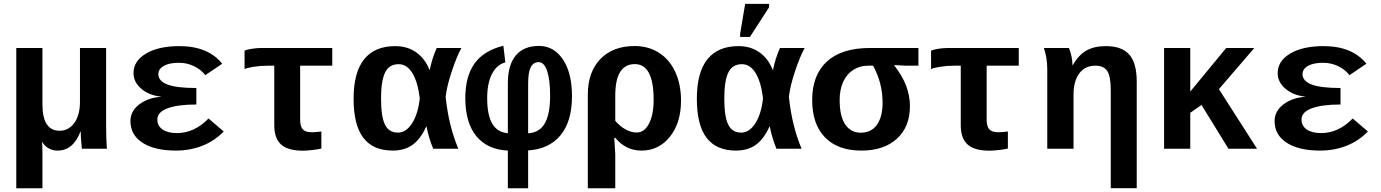

<svg xmlns="http://www.w3.org/2000/svg" viewBox="-20 -780 7241 1007"><path d="M409.7 0Q409.2 -5.9 408 -16.6Q406.7 -27.3 405.8 -40.3Q404.8 -53.2 404.1 -66.4Q403.3 -79.6 403.3 -89.8H401.9Q363.8 9.8 281.7 9.8Q256.3 9.8 235.1 -2Q213.9 -13.7 202.6 -34.2H200.7Q202.6 -13.2 202.6 22V207.5H65.4V-528.3H202.6V-232.9Q202.6 -94.2 292.5 -94.2Q339.8 -94.2 369.6 -135Q399.4 -175.8 399.4 -246.1V-528.3H536.6V-118.2Q536.6 -54.7 540.5 0Z M907.7 -82Q999.5 -82 1073.7 -158.7L1153.3 -90.3Q1104.5 -40 1040.3 -15.1Q976.1 9.8 903.3 9.8Q791 9.8 727.5 -31.2Q664.1 -72.3 664.1 -145Q664.1 -196.8 709.7 -231.9Q755.4 -267.1 824.2 -272.5V-273.4Q761.7 -279.8 720.9 -314.7Q680.2 -349.6 680.2 -396.5Q680.2 -460 745.6 -499Q811 -538.1 920.9 -538.1Q1071.3 -538.1 1145.5 -445.8L1056.6 -385.7Q1033.7 -416 996.8 -433.3Q960 -450.7 918.9 -450.7Q867.2 -450.7 838.9 -434.3Q810.5 -418 810.5 -391.1Q810.5 -355 858.4 -336.7Q906.2 -318.4 1009.8 -318.4V-231.9Q912.1 -231.9 858.6 -211.9Q805.2 -191.9 805.2 -153.3Q805.2 -119.6 832.8 -100.8Q860.4 -82 907.7 -82Z M1385.7 -435.5Q1345.7 -435.5 1309.6 -429.7Q1273.4 -423.8 1262.7 -417.5V-514.2Q1274.4 -520 1300.5 -524.2Q1326.7 -528.3 1352.1 -528.3H1722.7V-435.5H1554.2V-152.3Q1554.2 -117.2 1567.9 -101.8Q1581.5 -86.4 1615.2 -86.4Q1634.3 -86.4 1665.5 -90.3V-1Q1649.9 3.4 1618.9 6.8Q1587.9 10.3 1569.3 10.3Q1489.7 10.3 1454.1 -22.2Q1418.5 -54.7 1418.5 -122.6V-435.5Z M2215.3 -115.7Q2185.1 -49.8 2143.1 -20Q2101.1 9.8 2040 9.8Q1936.5 9.8 1885.5 -57.4Q1834.5 -124.5 1834.5 -261.7Q1834.5 -400.4 1889.9 -469.2Q1945.3 -538.1 2052.7 -538.1Q2116.7 -538.1 2162.8 -505.6Q2209 -473.1 2232.4 -413.6H2233.9Q2246.1 -474.1 2270.5 -528.3H2399.9Q2375.5 -483.9 2349.4 -405.8Q2323.2 -327.6 2317.4 -271.5Q2333 -120.6 2383.8 0H2252Q2228 -58.6 2217.3 -115.7ZM1978.5 -263.2Q1978.5 -167.5 1999.3 -126Q2020 -84.5 2066.9 -84.5Q2110.4 -84.5 2141.6 -133.8Q2172.9 -183.1 2181.6 -264.6Q2170.9 -351.6 2142.3 -397.5Q2113.8 -443.4 2070.8 -443.4Q2021 -443.4 1999.8 -399.9Q1978.5 -356.4 1978.5 -263.2Z M2980 -275.9Q2980 -144 2920.2 -71Q2860.4 2 2750 8.8V207.5H2643.6V9.8Q2535.6 4.4 2478 -66.4Q2420.4 -137.2 2420.4 -265.6Q2420.4 -378.9 2468.8 -446.8Q2517.1 -514.6 2620.1 -540L2630.4 -452.6Q2585 -440.9 2560.1 -391.8Q2535.2 -342.8 2535.2 -265.6Q2535.2 -174.8 2562.5 -130.1Q2589.8 -85.4 2643.6 -81.5V-342.8Q2643.6 -439.5 2685.3 -489.3Q2727.1 -539.1 2807.1 -539.1Q2885.3 -539.1 2932.6 -468Q2980 -397 2980 -275.9ZM2865.2 -276.9Q2865.2 -361.3 2849.6 -407.7Q2834 -454.1 2805.2 -454.1Q2777.3 -454.1 2763.7 -427.7Q2750 -401.4 2750 -341.3V-81.1Q2809.1 -84 2837.2 -132.8Q2865.2 -181.6 2865.2 -276.9Z M3551.8 -252Q3551.8 -135.7 3493.7 -63Q3435.5 9.8 3344.2 9.8Q3262.2 9.8 3207 -57.1H3201.7L3207 28.8V207.5H3063V-283.7Q3063 -402.3 3128.9 -470.5Q3194.8 -538.6 3308.6 -538.6Q3379.9 -538.6 3435.3 -503.9Q3490.7 -469.2 3521.2 -403.8Q3551.8 -338.4 3551.8 -252ZM3408.2 -256.8Q3408.2 -443.8 3309.6 -443.8Q3207 -443.8 3207 -279.3V-146.5Q3231 -117.7 3260.7 -101.3Q3290.5 -85 3319.8 -85Q3359.4 -85 3383.8 -131.6Q3408.2 -178.2 3408.2 -256.8Z M4015.6 -115.7Q3985.4 -49.8 3943.4 -20Q3901.4 9.8 3840.3 9.8Q3736.8 9.8 3685.8 -57.4Q3634.8 -124.5 3634.8 -261.7Q3634.8 -400.4 3690.2 -469.2Q3745.6 -538.1 3853 -538.1Q3917 -538.1 3963.1 -505.6Q4009.3 -473.1 4032.7 -413.6H4034.2Q4046.4 -474.1 4070.8 -528.3H4200.2Q4175.8 -483.9 4149.7 -405.8Q4123.5 -327.6 4117.7 -271.5Q4133.3 -120.6 4184.1 0H4052.2Q4028.3 -58.6 4017.6 -115.7ZM3778.8 -263.2Q3778.8 -167.5 3799.6 -126Q3820.3 -84.5 3867.2 -84.5Q3910.6 -84.5 3941.9 -133.8Q3973.1 -183.1 3981.9 -264.6Q3971.2 -351.6 3942.6 -397.5Q3914.1 -443.4 3871.1 -443.4Q3821.3 -443.4 3800 -399.9Q3778.8 -356.4 3778.8 -263.2ZM3861.8 -586.4V-602.5L3888.2 -759.8H4013.7V-741.7L3913.1 -586.4Z M4752.4 -223.6Q4752.4 -114.7 4684.1 -52.5Q4615.7 9.8 4497.6 9.8Q4374.5 9.8 4307.1 -59.3Q4239.7 -128.4 4239.7 -255.9Q4239.7 -386.7 4317.1 -457.5Q4394.5 -528.3 4542 -528.3H4796.9V-435.5H4731L4670.4 -438.5V-436.5Q4713.4 -381.3 4732.9 -329.1Q4752.4 -276.9 4752.4 -223.6ZM4608.9 -240.2Q4608.9 -345.7 4559.1 -435.5H4532.7Q4489.7 -435.5 4455.6 -413.8Q4421.4 -392.1 4402.6 -351.3Q4383.8 -310.5 4383.8 -255.9Q4383.8 -170.4 4413.1 -127.2Q4442.4 -84 4494.1 -84Q4549.8 -84 4579.3 -125.7Q4608.9 -167.5 4608.9 -240.2Z M4986.3 -435.5Q4946.3 -435.5 4910.2 -429.7Q4874 -423.8 4863.3 -417.5V-514.2Q4875 -520 4901.1 -524.2Q4927.2 -528.3 4952.6 -528.3H5323.2V-435.5H5154.8V-152.3Q5154.8 -117.2 5168.5 -101.8Q5182.1 -86.4 5215.8 -86.4Q5234.9 -86.4 5266.1 -90.3V-1Q5250.5 3.4 5219.5 6.8Q5188.5 10.3 5169.9 10.3Q5090.3 10.3 5054.7 -22.2Q5019 -54.7 5019 -122.6V-435.5Z M5805.7 207V-307.1Q5805.7 -378.9 5787.6 -407.2Q5769.5 -435.5 5724.6 -435.5Q5670.4 -435.5 5640.4 -394.8Q5610.4 -354 5610.4 -283.7V0H5472.7V-415.5Q5472.7 -475.6 5455.1 -528.3H5586.4Q5594.7 -509.3 5599.9 -483.6Q5605 -458 5605 -438H5606.4Q5637.7 -492.7 5678.7 -515.4Q5719.7 -538.1 5779.8 -538.1Q5863.3 -538.1 5902.6 -493.9Q5941.9 -449.7 5941.9 -352.1V207Z M6422.9 0 6281.7 -229.5 6222.7 -188.5V0H6085.4V-528.3H6222.7V-299.8L6411.1 -528.3H6558.6L6373 -312.5L6572.8 0Z M6908.7 -82Q7000.5 -82 7074.7 -158.7L7154.3 -90.3Q7105.5 -40 7041.3 -15.1Q6977.1 9.8 6904.3 9.8Q6792 9.8 6728.5 -31.2Q6665 -72.3 6665 -145Q6665 -196.8 6710.7 -231.9Q6756.3 -267.1 6825.2 -272.5V-273.4Q6762.7 -279.8 6721.9 -314.7Q6681.2 -349.6 6681.2 -396.5Q6681.2 -460 6746.6 -499Q6812 -538.1 6921.9 -538.1Q7072.3 -538.1 7146.5 -445.8L7057.6 -385.7Q7034.7 -416 6997.8 -433.3Q6960.9 -450.7 6919.9 -450.7Q6868.2 -450.7 6839.8 -434.3Q6811.5 -418 6811.5 -391.1Q6811.5 -355 6859.4 -336.7Q6907.2 -318.4 7010.7 -318.4V-231.9Q6913.1 -231.9 6859.6 -211.9Q6806.2 -191.9 6806.2 -153.3Q6806.2 -119.6 6833.7 -100.8Q6861.3 -82 6908.7 -82Z"/></svg>

Font: Liberation Mono
Style: Bold
Weight: 700
Monospace: yes
Designer: Steve Matteson
Foundry: Ascender Corporation
Version: Version 2.1.5